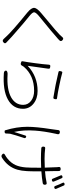

<svg xmlns="http://www.w3.org/2000/svg" viewBox="812 -1638 874 2538"><g transform="rotate(90 1249.0 -369.0)"><path d="M496 20Q493 17 488 12Q468 -7 461 -17Q390 -95 145 -294Q81 -347 84 -386Q87 -420 150 -474Q174 -495 245 -554Q399 -680 443 -725Q455 -737 467 -752Q478 -766 488 -767.5Q498 -769 511 -758Q536 -736 508 -712Q500 -704 484 -690Q481 -688 480 -687Q420 -632 219 -469Q199 -452 190 -445Q142 -404 142.5 -382Q143 -360 194 -319Q277 -253 378 -164Q475 -82 542 -16Q553 -5 552 3.5Q551 12 539 23Q517 42 496 20Z M947 17Q920 15 914 -5Q910 -20 930 -28Q946 -34 966 -32Q1162 -20 1268 -80Q1366 -136 1366 -238Q1366 -302 1313.5 -342.5Q1261 -383 1180 -383Q978 -383 862 -246Q853 -234 847 -222Q838 -201 813 -208Q798 -212 794 -215Q787 -220 790 -232Q802 -294 816 -403Q830 -506 835 -578Q836 -591 843 -595Q848 -598 863.5 -596Q879 -594 884.5 -589Q890 -584 888 -570Q883 -536 871 -448Q856 -332 850 -298Q990 -429 1182 -429Q1284 -429 1351 -374.5Q1418 -320 1418 -236Q1418 -104 1295 -36Q1172 32 947 17ZM1267 -638Q1229 -643 1125 -663Q1104 -667 1094 -669Q1047 -679 963 -698Q941 -703 932 -705Q921 -708 919 -715Q918 -720 921 -734Q925 -749 929 -753Q934 -758 946 -754Q1005 -737 1108 -716Q1207 -695 1276 -686Q1289 -685 1291 -678Q1293 -673 1290 -658Q1287 -645 1283 -641Q1277 -636 1267 -638Z M2025 42Q1994 18 2029 1Q2053 -12 2078 -32Q2135 -78 2162 -138Q2186 -191 2193 -270Q2197 -320 2197 -440Q2197 -449 2197 -454V-476Q2139 -473 2080 -473Q2006 -473 1938 -478Q1918 -481 1918 -504Q1918 -533 1942 -529Q2006 -521 2081 -521Q2138 -521 2196 -524Q2193 -623 2190 -682Q2190 -685 2189.5 -692Q2189 -699 2188 -702Q2185 -719 2191 -726.5Q2197 -734 2214 -734Q2244 -734 2241 -702Q2241 -693 2241 -683Q2241 -672 2242 -615Q2244 -556 2244 -527Q2324 -533 2394 -548Q2422 -555 2422 -524Q2422 -501 2401 -497Q2334 -485 2245 -479V-454Q2245 -446 2245 -430Q2245 -333 2242 -288Q2238 -215 2223 -162Q2187 -36 2066 41Q2043 55 2025 42ZM1702 -2Q1656 -152 1656 -293Q1656 -411 1686 -602Q1694 -654 1696 -674Q1696 -677 1697 -682Q1698 -693 1699 -698Q1700 -726 1729 -723Q1761 -720 1753 -689Q1752 -686 1750.5 -678.5Q1749 -671 1748 -668Q1715 -514 1707 -401Q1695 -243 1724 -118Q1740 -173 1771 -265Q1777 -285 1795 -275Q1809 -267 1805 -253Q1761 -122 1748 -66Q1744 -37 1745 -24Q1745 -20 1745 -15Q1746 4 1725.5 7Q1705 10 1702 -2ZM2342 -630Q2319 -690 2299 -733Q2291 -751 2312 -757Q2329 -762 2335 -749Q2339 -740 2349 -717Q2355 -704 2358 -697Q2372 -665 2380 -643Q2386 -625 2367 -619Q2348 -613 2342 -630ZM2439 -661Q2429 -689 2418 -714Q2406 -744 2397 -760Q2387 -778 2408 -785Q2424 -789 2431 -778Q2459 -717 2476 -675Q2483 -658 2465 -651Q2446 -644 2439 -661Z"/></g></svg>

Font: GenSenRounded TW L
Style: Regular
Weight: 300
Version: Version 1.501;PS 1;hotconv 16.6.51;makeotf.lib2.5.65220